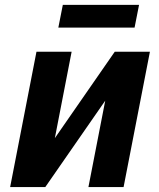

<svg xmlns="http://www.w3.org/2000/svg" viewBox="-20 -756 642 776"><path d="M215.8 -644.5H523.9L542 -736.3H233.9ZM21 0H163.1L405.3 -349.1L337.4 0H479.5L585.9 -546.9H443.8L201.7 -197.8L269.5 -546.9H127.4Z"/></svg>

Font: Hack
Style: Bold Oblique
Weight: 700
Italic angle: -12°
Monospace: yes
Designer: Christopher Simpkins
Foundry: Christopher Simpkins
Version: Version 2.010